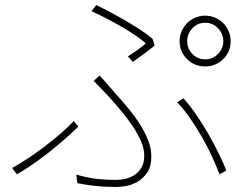

<svg xmlns="http://www.w3.org/2000/svg" viewBox="-20 -726 996 760"><path d="M290 -225Q268 -203 239 -177.5Q210 -152 178 -126.5Q146 -101 112 -77.5Q78 -54 47 -36L28 -61Q56 -76 90.5 -99Q125 -122 158.5 -147.5Q192 -173 222.5 -199.5Q253 -226 272 -247ZM849 -36Q837 -68 819 -107Q801 -146 778.5 -185Q756 -224 731 -260Q706 -296 681 -321L706 -337Q733 -307 758.5 -269.5Q784 -232 806 -193.5Q828 -155 846 -118Q864 -81 876 -51ZM282 -35Q315 -25 351 -19.5Q387 -14 442 -14Q457 -14 475.5 -18Q494 -22 511 -32.5Q528 -43 539.5 -62Q551 -81 551 -110Q551 -137 538.5 -166Q526 -195 506.5 -224.5Q487 -254 463 -283Q439 -312 416 -338L351 -406L374 -427Q388 -413 404 -394Q420 -375 435 -358Q464 -326 490 -294.5Q516 -263 535.5 -231.5Q555 -200 567 -169Q579 -138 579 -107Q579 -67 563 -43.5Q547 -20 525 -7Q503 6 480 10Q457 14 442 14Q391 14 353 9.5Q315 5 286 -1ZM486 -503Q506 -515 526 -529.5Q546 -544 557 -554Q541 -569 516 -586Q491 -603 461.5 -620Q432 -637 401 -653Q370 -669 342 -682L361 -706Q386 -694 417 -677.5Q448 -661 479 -643Q510 -625 538 -606.5Q566 -588 584 -572L592 -546Q577 -533 553.5 -515.5Q530 -498 506 -481ZM691 -563Q691 -584 699 -602.5Q707 -621 720.5 -634.5Q734 -648 752.5 -656Q771 -664 792 -664Q813 -664 831.5 -656Q850 -648 863.5 -634.5Q877 -621 885 -602.5Q893 -584 893 -563Q893 -521 863.5 -492Q834 -463 792 -463Q750 -463 720.5 -492Q691 -521 691 -563ZM721 -563Q721 -534 741.5 -512.5Q762 -491 792 -491Q822 -491 843 -512.5Q864 -534 864 -563Q864 -592 843 -614Q822 -636 792 -636Q762 -636 741.5 -614Q721 -592 721 -563Z"/></svg>

Font: Kinto Sans Thin
Style: Regular
Weight: 100
Designer: Authors: Ryoko NISHIZUKA  (kana & ideographs); Paul D. Hunt (Latin, Greek & Cyrillic); Wenlong ZHANG  (bopomofo); Sandol
Foundry: Adobe Systems Incorporated, ookami Inc.
Version: Version 0.001